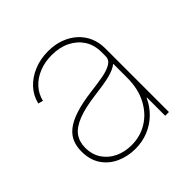

<svg xmlns="http://www.w3.org/2000/svg" viewBox="-149 -672 812 812"><g transform="rotate(-45 257.0 -266.0)"><path d="M216.8 10.3Q171.9 10.3 133.1 -7.1Q94.2 -24.4 70.8 -58.8Q47.4 -93.3 47.4 -143.6Q47.4 -172.9 57.1 -197Q66.9 -221.2 90.1 -240Q113.3 -258.8 153.8 -272.2Q194.3 -285.6 255.9 -293.5Q296.9 -298.3 330.6 -304.4Q364.3 -310.5 384.5 -322.5Q404.8 -334.5 404.8 -355.5V-381.3Q404.8 -423.3 384.8 -454.6Q364.7 -485.8 329.3 -503.4Q293.9 -521 247.1 -521Q206.1 -521 171.9 -507.3Q137.7 -493.7 114.7 -468.8Q91.8 -443.8 84 -410.2L62 -416Q70.8 -454.1 97.2 -482.7Q123.5 -511.2 162.4 -527.3Q201.2 -543.5 247.1 -543.5Q288.1 -543.5 321 -531.2Q354 -519 377.9 -497.1Q401.9 -475.1 414.6 -445.6Q427.2 -416 427.2 -381.3V0H404.8V-108.9H402.8Q386.7 -73.2 359.1 -46.4Q331.5 -19.5 295.4 -4.6Q259.3 10.3 216.8 10.3ZM216.8 -12.2Q269 -12.2 311.5 -38.3Q354 -64.5 379.4 -112.8Q404.8 -161.1 404.8 -227.1V-311Q394.5 -302.7 380.6 -296.6Q366.7 -290.5 349.1 -286.1Q331.5 -281.7 309.8 -278.3Q288.1 -274.9 261.7 -271.5Q189.5 -262.7 147.5 -245.8Q105.5 -229 87.6 -203.9Q69.8 -178.7 69.8 -143.6Q69.8 -103 89.4 -73.5Q108.9 -43.9 142.3 -28.1Q175.8 -12.2 216.8 -12.2Z"/></g></svg>

Font: Inter 20pt Thin
Style: Regular
Weight: 250
Version: Version 4.001;git-66647c0bb